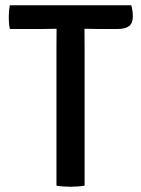

<svg xmlns="http://www.w3.org/2000/svg" viewBox="-20 -703 532 727"><path d="M17.4 -593.1Q14.8 -604.7 14 -616.3Q13.2 -627.9 13.2 -637.9Q13.2 -648 14 -659.4Q14.8 -670.8 17.4 -683H477Q479.8 -674 481.4 -662.6Q483 -651.2 483 -640.8Q483 -615 468.6 -604.1Q454.1 -593.1 423.7 -593.1H357.8Q348.1 -593.1 329.4 -593.6Q310.6 -594.1 300.3 -594.1H193.8Q183.5 -594.1 164.9 -593.6Q146.4 -593.1 136.3 -593.1ZM193.8 -520.1Q193.8 -540.6 194 -556.9Q194.2 -573.1 194.2 -594.1V-638.2H299.9V-594.1Q299.9 -573.1 300.1 -556.9Q300.3 -540.6 300.3 -520.1V0Q287.8 2.2 273.4 3.1Q259 4.1 247.3 4.1Q235.1 4.1 220.7 3.1Q206.3 2.2 193.8 0Z"/></svg>

Font: Signika SC
Style: Regular
Weight: 300
Designer: Anna Giedryś
Foundry: Anna Giedryś
Version: Version 2.000